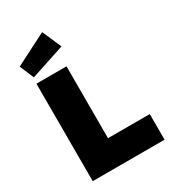

<svg xmlns="http://www.w3.org/2000/svg" viewBox="-226 -1077 1068 1194"><g transform="rotate(-30 308.0 -480.0)"><path d="M80 0V-700H296V-184H596V0ZM86 -742 43 -844 271 -960 331 -823Z"/></g></svg>

Font: Lexend Black
Style: Regular
Weight: 900
Designer: Bonnie Shaver-Troup, Thomas Jockin
Foundry: Lexend
Version: Version 1.007; ttfautohint (v1.8.3)